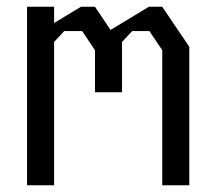

<svg xmlns="http://www.w3.org/2000/svg" viewBox="-20 -548 640 568"><path d="M60 -528V0H140V-424L170 -456H223L261 -399.5V-275H341V-424L371 -456H422L460 -399.5V0H540V-409.5L460 -528H420.5L307 -459.5L261 -528H219.5L140 -480V-528Z"/></svg>

Font: Kode
Style: Regular
Weight: 400
Monospace: yes
Designer: Isa Ozler
Foundry: Kadena LLC
Version: Version 1.000;gftools[0.9.28]